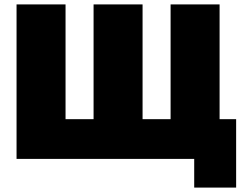

<svg xmlns="http://www.w3.org/2000/svg" viewBox="-20 -720 1110 870"><path d="M55 0V-700H277V-180H404V-700H626V-180H753V-700H975V-180H1050V130H860V0Z"/></svg>

Font: Golos Text ExtraBold
Style: Regular
Weight: 800
Designer: A.Korolkova, Vitaly Kuzmin
Foundry: ParaType Ltd
Version: Version 2.004